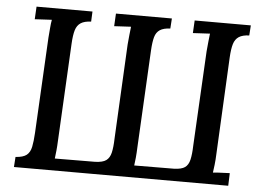

<svg xmlns="http://www.w3.org/2000/svg" viewBox="-50 -766 1138 831"><g transform="rotate(5 519.0 -350.0)"><path d="M39 0 42 -44Q75 -46 90 -58Q105 -70 110 -94Q115 -118 117 -155L139 -571Q141 -593 142.5 -613.5Q144 -634 147 -649Q129 -648 109 -647Q89 -646 73 -645L76 -700H319L317 -656Q288 -655 272 -644.5Q256 -634 249.5 -612.5Q243 -591 241 -553L219 -132Q218 -107 216 -87Q214 -67 212 -52L387 -53Q420 -54 435 -65Q450 -76 455.5 -99Q461 -122 462 -159L483 -571Q485 -593 487 -613.5Q489 -634 491 -649Q474 -648 454 -647Q434 -646 418 -645L421 -700H664L661 -656Q632 -655 616 -644.5Q600 -634 594 -612.5Q588 -591 586 -554L564 -134Q563 -107 561 -86Q559 -65 557 -52L730 -53Q762 -54 777 -64.5Q792 -75 797.5 -98.5Q803 -122 804 -159L826 -571Q828 -593 830 -613.5Q832 -634 834 -649Q817 -648 796.5 -647Q776 -646 760 -645L763 -700H1007L1004 -656Q975 -655 959 -644.5Q943 -634 936.5 -612.5Q930 -591 928 -554L907 -134Q906 -107 903.5 -85.5Q901 -64 899 -51Q917 -53 936.5 -53.5Q956 -54 972 -55L970 0Z"/></g></svg>

Font: Lora Medium
Style: Italic
Weight: 500
Italic angle: -3°
Designer: Olga Karpushina, Alexei Vanyashin (Cyrillic)
Foundry: Cyreal
Version: Version 3.004